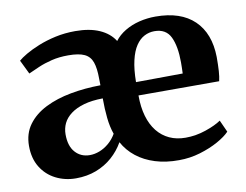

<svg xmlns="http://www.w3.org/2000/svg" viewBox="-66 -649 961 750"><g transform="rotate(-10 414.0 -273.5)"><path d="M178.5 11Q135 11 98.5 -7.5Q62 -26 40.5 -61Q19 -96 19 -145.5Q19 -194.5 44.8 -229.5Q70.5 -264.5 115 -286.8Q159.5 -309 216.2 -319.5Q273 -330 335 -330.5L334.5 -356.5Q334.5 -398 326 -422.2Q317.5 -446.5 295.2 -457Q273 -467.5 231 -467.5Q194.5 -467.5 165 -460.2Q135.5 -453 112 -442.8Q88.5 -432.5 69.5 -424L42.5 -479.5Q53 -489 74.8 -501.8Q96.5 -514.5 127.2 -527Q158 -539.5 195.5 -547.8Q233 -556 274.5 -556Q331 -556 370.2 -538.8Q409.5 -521.5 429.5 -489.5Q445.5 -511 471.2 -526.5Q497 -542 528.5 -549.8Q560 -557.5 593 -557.5Q693 -557.5 746.5 -506Q800 -454.5 801.5 -360.5Q801.5 -327.5 800 -304.8Q798.5 -282 794.5 -265.5H474.5Q474.5 -219 485 -183Q495.5 -147 515.5 -122Q535.5 -97 563.8 -84Q592 -71 627.5 -71Q668.5 -71 708 -84.5Q747.5 -98 770 -113.5L791.5 -66Q775.5 -49 743.8 -31.2Q712 -13.5 671.2 -1.2Q630.5 11 587.5 11Q535.5 11.5 493 -1.8Q450.5 -15 419.2 -39.8Q388 -64.5 369.5 -98.5Q351 -66 323.2 -41.5Q295.5 -17 259 -3Q222.5 11 178.5 11ZM474 -318.5 659.5 -320Q660 -329.5 660.2 -342Q660.5 -354.5 660.5 -364Q660.5 -427.5 642.8 -464.8Q625 -502 579 -502Q557.5 -502 538.8 -492.2Q520 -482.5 505.5 -461Q491 -439.5 482.8 -404.2Q474.5 -369 474 -318.5ZM247.5 -69Q266.5 -69 286 -76.5Q305.5 -84 323 -98.8Q340.5 -113.5 353 -135Q342.5 -164.5 338.8 -200.5Q335 -236.5 335 -278.5Q291.5 -278 260 -269Q228.5 -260 207.8 -244.5Q187 -229 177.2 -208.8Q167.5 -188.5 167.5 -165Q167.5 -118.5 189.8 -93.8Q212 -69 247.5 -69Z"/></g></svg>

Font: Merriweather 48pt
Style: Bold
Weight: 700
Version: Version 2.100